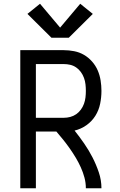

<svg xmlns="http://www.w3.org/2000/svg" viewBox="-20 -1002 640 1022"><path d="M88 0V-735H319Q347 -735 375 -729.5Q403 -724 427 -710Q451 -696 470 -674.5Q489 -653 500 -627.5Q511 -602 515.5 -574Q520 -546 520 -518Q520 -484 513 -449.5Q506 -415 487.5 -385.5Q469 -356 440 -335.5Q411 -315 377 -307Q404 -273 428.5 -237.5Q453 -202 472.5 -164Q492 -126 506 -84.5Q520 -43 520 0H437Q437 -29 429.5 -57Q422 -85 410 -111.5Q398 -138 383 -163Q368 -188 351.5 -211.5Q335 -235 317 -257.5Q299 -280 280 -302H171V0ZM319 -375Q337 -375 354 -379.5Q371 -384 385.5 -394Q400 -404 410.5 -418.5Q421 -433 427 -449.5Q433 -466 435 -483.5Q437 -501 437 -518Q437 -536 435 -553.5Q433 -571 427 -587.5Q421 -604 410.5 -618.5Q400 -633 385.5 -643Q371 -653 354 -657Q337 -661 319 -661H171V-375ZM346 -801H254L126 -928L193 -982L300 -855L407 -982L474 -928Z"/></svg>

Font: Zed Sans Extended
Style: Regular
Weight: 400
Width: 7
Designer: Belleve Invis
Foundry: Belleve Invis
Version: Version 1.0.0; ttfautohint (v1.8.4)